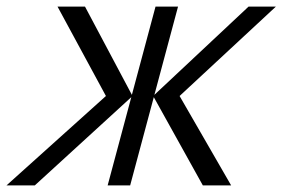

<svg xmlns="http://www.w3.org/2000/svg" viewBox="-82 -560 854 580"><path d="M-62.3 0H23.2L314.6 -266.5L243.2 0H311.2L382.6 -266.5L530.7 0H616.2L460.5 -270L751.3 -540H668.8L384.4 -273.5L455.8 -540H387.8L316.4 -273.5L174.8 -540H91.8L238 -270Z"/></svg>

Font: Manrope
Style: RegularItalic
Weight: 400
Italic angle: -15°
Designer: Mikhail Sharanda
Foundry: Mikhail Sharanda
Version: Version 4.502;hotconv 1.0.109;makeotfexe 2.5.65596